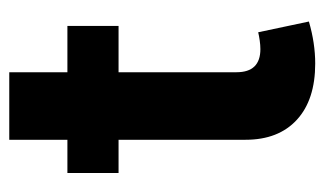

<svg xmlns="http://www.w3.org/2000/svg" viewBox="-168 -548 724 429"><g transform="rotate(-90 194.5 -334.0)"><path d="M350.6 -545.9V-431.6H247.1V-168Q247.1 -114.7 298.8 -114.7Q307.6 -114.7 318.1 -116.2Q328.6 -117.7 336.4 -119.6L360.4 -6.3Q312 7.8 266.6 7.8Q185.5 7.8 140.9 -33.2Q96.2 -74.2 96.2 -147.9V-431.6H22V-545.9H96.2V-675.8H247.1V-545.9Z"/></g></svg>

Font: Konkhmer Sleokchher
Style: Regular
Weight: 400
Designer: Suon May Sophanith
Version: Version 1.000; ttfautohint (v1.8.4.7-5d5b);gftools[0.9.23]